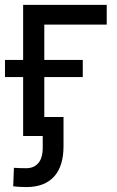

<svg xmlns="http://www.w3.org/2000/svg" viewBox="-25 -549 473 775"><path d="M405.8 -529.3V-449.7H153.8V0H68.4V-529.3ZM-4.9 -237.8V-307.1H309.1V-237.8ZM81.1 206.1Q67.4 206.1 54 205.3Q40.5 204.6 28.3 203.1L31.2 128.4Q43.9 129.4 56.9 129.6Q69.8 129.9 82 129.9Q111.8 129.9 129.6 109.4Q147.5 88.9 147.5 45.9V0H110.8V-76.7H231.4V41Q231.4 122.1 192.9 164.1Q154.3 206.1 81.1 206.1Z"/></svg>

Font: Inter 24pt
Style: Regular
Weight: 400
Designer: Rasmus Andersson
Foundry: rsms
Version: Version 4.001;git-66647c0bb